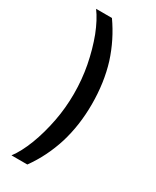

<svg xmlns="http://www.w3.org/2000/svg" viewBox="-228 -886 835 1028"><g transform="rotate(30 189.0 -372.0)"><path d="M241 -126Q205 -12 138 81H40Q75 35 104 -40Q132 -113 149 -201Q165 -284 165 -371Q165 -459 149 -543Q132 -630 104 -704Q75 -778 40 -825H138Q205 -730 241 -618Q276 -504 276 -371Q276 -240 241 -126Z"/></g></svg>

Font: Sinter Medium
Style: Regular
Weight: 500
Foundry: Adobe & rsms
Version: Version 1.000